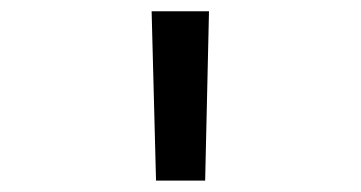

<svg xmlns="http://www.w3.org/2000/svg" viewBox="-20 -750 639 340"><path d="M256.3 -430.2 248.5 -730H350.1L343.3 -430.2Z"/></svg>

Font: UDEV Gothic 35
Style: Regular
Weight: 400
Version: v2.1.0; ttfautohint (v1.8.4.7-5d5b-dirty) -l 6 -r 45 -G 200 